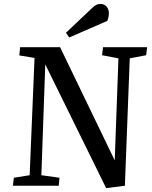

<svg xmlns="http://www.w3.org/2000/svg" viewBox="-20 -952 780 984"><path d="M568 -130 587 -653 503 -669 508 -710H734L729 -669L645 -653L620 0L524 12L212 -622L192 -54L285 -41L281 0H46L51 -41L132 -54L157 -655L79 -668L83 -710H288ZM450 -909Q462 -921 472.5 -926.5Q483 -932 495 -932Q514 -932 526 -918.5Q538 -905 538 -884Q538 -866 530 -845L335 -760L318 -784Z"/></svg>

Font: Literata 36pt Medium
Style: Italic
Weight: 500
Italic angle: -2°
Designer: Latin by Veronika Burian and Jose Scaglione. Greek by Irene Vlachou. Cyrillic by Vera Evstafieva
Foundry: TypeTogether
Version: Version 3.002